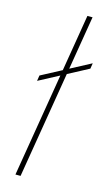

<svg xmlns="http://www.w3.org/2000/svg" viewBox="-115 -771 465 813"><g transform="rotate(15 118.0 -364.0)"><path d="M185.1 -727.5 64.5 0H42L162.6 -727.5ZM27.8 -406.7 31.7 -431.2 236.3 -539.6 232.4 -515.1Z"/></g></svg>

Font: Inter 20pt Thin
Style: Italic
Weight: 250
Italic angle: -9.3988°
Version: Version 4.001;git-66647c0bb